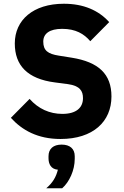

<svg xmlns="http://www.w3.org/2000/svg" viewBox="-20 -730 664 1025"><path d="M303 12C477 12 575 -81 575 -215C575 -335 506 -399 363 -422L294 -433C236 -442 211 -460 211 -508C211 -550 244 -576 312 -576C384 -576 429 -549 462 -510L563 -612C506 -675 426 -710 321 -710C157 -710 59 -623 59 -498C59 -381 126 -309 273 -290L342 -281C407 -272 423 -244 423 -206C423 -155 387 -122 313 -122C245 -122 185 -149 138 -202L38 -101C98 -35 181 12 303 12ZM309 42C265 42 239 64 239 104V115C239 144 251 173 289 176C279 216 261 246 227 275H312C350 242 379 179 379 118V104C379 64 353 42 309 42Z"/></svg>

Font: Braiins Sans
Style: Bold
Weight: 700
Designer: Mike Abbink, Paul van der Laan, Pieter van Rosmalen, Jiri Chlebus, Lubos Buracinsky
Foundry: Bold Monday, Sudetype
Version: Version 1.000;hotconv 1.0.109;makeotfexe 2.5.65596